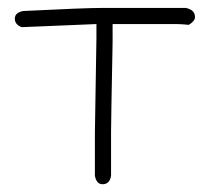

<svg xmlns="http://www.w3.org/2000/svg" viewBox="-20 -481 540 487"><path d="M238.3 -460.9H451.2Q474.6 -456.1 474.6 -437.5Q474.6 -427.7 459 -418Q439.5 -419.9 429.7 -419.9H265.6V-373Q261.7 -170.4 261.7 -148.4V-35.2Q258.3 -13.7 240.2 -13.7Q224.6 -13.7 220.7 -35.2V-144.5Q224.6 -363.8 224.6 -384.8V-419.9H222.7L35.2 -412.1Q17.6 -418.5 17.6 -433.6Q17.6 -449.2 39.1 -453.1Q195.8 -460.9 238.3 -460.9Z"/></svg>

Font: CEF Fonts CJK Mono
Style: Regular
Weight: 400
Designer: PartyBoss (派对大魔王)
Version: Release 2.25